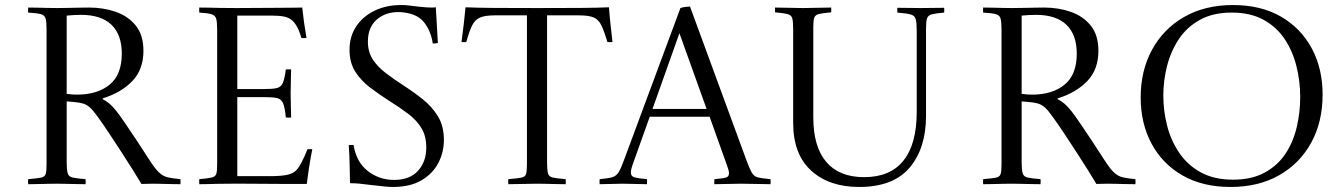

<svg xmlns="http://www.w3.org/2000/svg" viewBox="-20 -731 5331 763"><path d="M270 -326 245 -328V-86Q245 -56 249 -42.5Q253 -29 268.5 -25.5Q284 -22 320 -19Q321 -9 320 1Q306 1 283.5 0.5Q261 0 239.5 -0.5Q218 -1 204 -1Q191 -1 169.5 -0.5Q148 0 127 0.5Q106 1 92 1Q91 -9 92 -19Q127 -22 142.5 -25Q158 -28 161.5 -39.5Q165 -51 165 -77V-615Q165 -645 161 -658Q157 -671 141.5 -675Q126 -679 92 -681Q91 -691 92 -701Q106 -701 127.5 -700.5Q149 -700 170.5 -699.5Q192 -699 205 -699Q218 -699 244 -699.5Q270 -700 296 -700.5Q322 -701 334 -701Q391 -701 440 -684Q489 -667 519.5 -629.5Q550 -592 550 -529Q550 -455 506 -409Q462 -363 388 -340V-337Q402 -330 414.5 -319.5Q427 -309 443 -289Q455 -274 477.5 -241Q500 -208 525.5 -169.5Q551 -131 572 -98Q595 -62 611 -46.5Q627 -31 646 -26.5Q665 -22 697 -19Q698 -9 697 1Q683 1 661 0.5Q639 0 618.5 -0.5Q598 -1 587 -1Q575 -1 564 -0.5Q553 0 542 0Q531 -19 510 -52.5Q489 -86 463 -126Q437 -166 411.5 -204.5Q386 -243 366 -270Q349 -294 336 -305Q323 -316 308.5 -320Q294 -324 270 -326ZM245 -358Q258 -356 268 -355.5Q278 -355 287 -355Q367 -355 415.5 -394.5Q464 -434 464 -518Q464 -593 423 -632.5Q382 -672 302 -672Q277 -672 245 -669Z M772 1Q771 -9 772 -19Q806 -22 821 -25.5Q836 -29 839.5 -40Q843 -51 843 -77V-614Q843 -644 839 -657Q835 -670 820.5 -674.5Q806 -679 772 -681Q771 -691 772 -701Q797 -701 814.5 -700.5Q832 -700 855.5 -699.5Q879 -699 920 -699Q963 -699 1007 -699.5Q1051 -700 1089 -700Q1127 -700 1152 -700.5Q1177 -701 1181 -701Q1187 -644 1198 -580Q1187 -579 1178 -580Q1170 -607 1161 -623.5Q1152 -640 1142 -649Q1129 -661 1109.5 -665Q1090 -669 1061 -669H923V-377H1028Q1063 -377 1080 -381Q1097 -385 1104 -401.5Q1111 -418 1116 -455Q1127 -456 1137 -455Q1137 -448 1136 -420.5Q1135 -393 1135 -359Q1135 -328 1136 -300.5Q1137 -273 1137 -264Q1128 -263 1116 -264Q1112 -304 1105 -320.5Q1098 -337 1082 -341Q1066 -345 1034 -345H923V-31H1056Q1092 -31 1117.5 -35.5Q1143 -40 1157 -54Q1167 -64 1178.5 -86Q1190 -108 1202 -138Q1211 -139 1221 -138Q1213 -98 1207.5 -61Q1202 -24 1199 0Q1166 0 1123 0Q1080 0 1036 -0.5Q992 -1 956 -1Q920 -1 901 -1Q867 -1 845.5 -0.5Q824 0 808 0.5Q792 1 772 1Z M1371 -3Q1370 -35 1369.5 -73.5Q1369 -112 1366 -154Q1371 -155 1375.5 -155Q1380 -155 1385 -155Q1396 -87 1441.5 -51.5Q1487 -16 1546 -16Q1608 -16 1641 -52Q1674 -88 1674 -145Q1674 -190 1655 -221.5Q1636 -253 1602.5 -278.5Q1569 -304 1527 -330Q1488 -355 1451.5 -382.5Q1415 -410 1392 -446Q1369 -482 1369 -533Q1369 -586 1395.5 -626Q1422 -666 1468.5 -688.5Q1515 -711 1574 -711Q1592 -711 1606.5 -709Q1621 -707 1640 -705Q1659 -703 1671 -702Q1683 -701 1693 -701Q1695 -701 1700 -701Q1705 -701 1712 -702L1720 -560Q1714 -559 1709.5 -558.5Q1705 -558 1700 -558Q1695 -590 1682.5 -615Q1670 -640 1654 -654Q1637 -669 1612 -676Q1587 -683 1563 -683Q1511 -683 1476.5 -652.5Q1442 -622 1442 -566Q1442 -525 1461 -495.5Q1480 -466 1512 -441.5Q1544 -417 1584 -391Q1623 -366 1660 -336.5Q1697 -307 1720.5 -268.5Q1744 -230 1744 -175Q1744 -126 1722 -83.5Q1700 -41 1655 -14.5Q1610 12 1541 12Q1526 12 1507.5 10Q1489 8 1453 4Q1423 0 1405.5 -1.5Q1388 -3 1371 -3Z M2000 1Q1999 -9 2000 -19Q2036 -22 2051.5 -25Q2067 -28 2070.5 -39.5Q2074 -51 2074 -77V-670H1947Q1907 -670 1887 -661Q1867 -652 1856 -629.5Q1845 -607 1833 -564Q1824 -563 1814 -564Q1819 -599 1823 -635.5Q1827 -672 1830 -702Q1877 -700 1943 -699.5Q2009 -699 2115 -699Q2223 -699 2288 -699.5Q2353 -700 2400 -702Q2402 -673 2406 -636Q2410 -599 2414 -564Q2403 -563 2394 -564Q2381 -607 2370 -630Q2359 -653 2339.5 -661.5Q2320 -670 2280 -670H2154V-86Q2154 -56 2157.5 -42.5Q2161 -29 2176.5 -25.5Q2192 -22 2228 -19Q2229 -9 2228 1Q2213 1 2191.5 0.5Q2170 0 2149 -0.5Q2128 -1 2114 -1Q2093 -1 2058 0Q2023 1 2000 1Z M2363 1Q2362 -9 2363 -19Q2396 -22 2412.5 -26.5Q2429 -31 2439 -47.5Q2449 -64 2462 -101L2684 -699Q2692 -702 2703.5 -703.5Q2715 -705 2722 -705L2946 -95Q2959 -60 2967.5 -45Q2976 -30 2992 -26Q3008 -22 3042 -19Q3043 -9 3042 1Q3016 1 2983.5 0Q2951 -1 2924 -1Q2896 -1 2871.5 0Q2847 1 2819 1Q2818 -9 2819 -19Q2854 -22 2865.5 -25.5Q2877 -29 2877 -43Q2877 -48 2875 -55.5Q2873 -63 2869 -74L2800 -267H2562L2497 -85Q2487 -58 2487 -46Q2487 -30 2502 -26Q2517 -22 2551 -19Q2552 -9 2551 1Q2526 1 2502.5 0Q2479 -1 2454 -1Q2434 -1 2409.5 0Q2385 1 2363 1ZM2573 -298H2788L2680 -599Z M3060 -701Q3082 -701 3116 -700Q3150 -699 3171 -699Q3192 -699 3226.5 -700Q3261 -701 3283 -701Q3284 -692 3283 -682Q3250 -679 3235 -675.5Q3220 -672 3216 -661Q3212 -650 3212 -624V-265Q3212 -148 3263.5 -87.5Q3315 -27 3414 -27Q3518 -27 3570.5 -93Q3623 -159 3623 -286V-607Q3623 -641 3619 -655Q3615 -669 3599 -673.5Q3583 -678 3546 -681Q3545 -691 3546 -700Q3566 -700 3594.5 -699.5Q3623 -699 3640 -699Q3658 -699 3685 -699.5Q3712 -700 3732 -700Q3733 -691 3732 -681Q3698 -678 3683 -674Q3668 -670 3664 -658Q3660 -646 3660 -616V-271Q3660 -142 3595 -65Q3530 12 3394 12Q3275 12 3203.5 -53Q3132 -118 3132 -243V-615Q3132 -645 3128.5 -658Q3125 -671 3110 -675Q3095 -679 3060 -682Q3059 -691 3060 -701Z M4065 -326 4040 -328V-86Q4040 -56 4044 -42.5Q4048 -29 4063.5 -25.5Q4079 -22 4115 -19Q4116 -9 4115 1Q4101 1 4078.5 0.5Q4056 0 4034.5 -0.5Q4013 -1 3999 -1Q3986 -1 3964.5 -0.5Q3943 0 3922 0.5Q3901 1 3887 1Q3886 -9 3887 -19Q3922 -22 3937.5 -25Q3953 -28 3956.5 -39.5Q3960 -51 3960 -77V-615Q3960 -645 3956 -658Q3952 -671 3936.5 -675Q3921 -679 3887 -681Q3886 -691 3887 -701Q3901 -701 3922.5 -700.5Q3944 -700 3965.5 -699.5Q3987 -699 4000 -699Q4013 -699 4039 -699.5Q4065 -700 4091 -700.5Q4117 -701 4129 -701Q4186 -701 4235 -684Q4284 -667 4314.5 -629.5Q4345 -592 4345 -529Q4345 -455 4301 -409Q4257 -363 4183 -340V-337Q4197 -330 4209.5 -319.5Q4222 -309 4238 -289Q4250 -274 4272.5 -241Q4295 -208 4320.5 -169.5Q4346 -131 4367 -98Q4390 -62 4406 -46.5Q4422 -31 4441 -26.5Q4460 -22 4492 -19Q4493 -9 4492 1Q4478 1 4456 0.5Q4434 0 4413.5 -0.5Q4393 -1 4382 -1Q4370 -1 4359 -0.5Q4348 0 4337 0Q4326 -19 4305 -52.5Q4284 -86 4258 -126Q4232 -166 4206.5 -204.5Q4181 -243 4161 -270Q4144 -294 4131 -305Q4118 -316 4103.5 -320Q4089 -324 4065 -326ZM4040 -358Q4053 -356 4063 -355.5Q4073 -355 4082 -355Q4162 -355 4210.5 -394.5Q4259 -434 4259 -518Q4259 -593 4218 -632.5Q4177 -672 4097 -672Q4072 -672 4040 -669Z M5236 -355Q5236 -247 5191 -164.5Q5146 -82 5064 -35Q4982 12 4870 12Q4759 12 4679 -34Q4599 -80 4556 -160.5Q4513 -241 4513 -344Q4513 -450 4558 -533Q4603 -616 4685.5 -663.5Q4768 -711 4880 -711Q4990 -711 5069.5 -665.5Q5149 -620 5192.5 -539.5Q5236 -459 5236 -355ZM5147 -345Q5147 -408 5132 -468Q5117 -528 5085 -576Q5053 -624 5001 -652.5Q4949 -681 4875 -681Q4801 -681 4749 -652.5Q4697 -624 4665 -576Q4633 -528 4618 -469.5Q4603 -411 4603 -351Q4603 -291 4618 -232Q4633 -173 4666 -124Q4699 -75 4752 -46Q4805 -17 4880 -17Q4954 -17 5005.5 -45Q5057 -73 5088 -119.5Q5119 -166 5133 -225Q5147 -284 5147 -345Z"/></svg>

Font: Castoro Titling
Style: Regular
Weight: 400
Version: Version 2.04